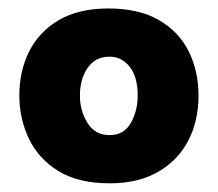

<svg xmlns="http://www.w3.org/2000/svg" viewBox="-20 -748 502 442"><path d="M232.5 -326Q160.5 -326 114.5 -354.2Q68.5 -382.5 46.5 -428.8Q24.5 -475 24.5 -528Q24.5 -584.5 47.2 -629.8Q70 -675 115.5 -701.8Q161 -728.5 229.5 -728.5Q299.5 -728.5 345.8 -701.8Q392 -675 414.5 -629.5Q437 -584 437 -528Q437 -470 413.5 -424.5Q390 -379 344.2 -352.5Q298.5 -326 232.5 -326ZM232 -437Q265.5 -437 281.2 -465Q297 -493 297 -528Q297 -570.5 278.8 -594Q260.5 -617.5 232 -617.5Q199.5 -617.5 181.8 -591.8Q164 -566 164 -528Q164 -492.5 181.5 -464.8Q199 -437 232 -437Z"/></svg>

Font: Commissioner ExtraBold
Style: Regular
Weight: 800
Designer: Kostas Bartsokas
Foundry: Kostas Bartsokas
Version: Version 1.000; ttfautohint (v1.8.3)